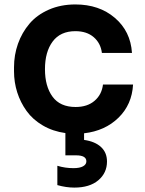

<svg xmlns="http://www.w3.org/2000/svg" viewBox="-20 -582 650 863"><path d="M314 261.2Q277.3 261.2 237.8 250V163.1Q272.5 173.8 310.1 173.8Q338.4 173.8 353.3 165.5Q368.2 157.2 368.2 143.1Q368.2 116.2 321.8 116.2H273.9V16.1Q217.3 8.3 172.4 -18.1Q127.4 -44.4 99.6 -83Q71.8 -121.6 57.4 -167Q43 -212.4 43 -261.2V-279.8Q43 -335 60.8 -385.3Q78.6 -435.5 112.3 -475.3Q146 -515.1 199.5 -538.6Q252.9 -562 318.8 -562Q425.8 -562 496.3 -501.7Q566.9 -441.4 573.2 -344.2H438Q432.6 -387.7 401.4 -414.8Q370.1 -441.9 318.8 -441.9Q251.5 -441.9 216.8 -395.5Q182.1 -349.1 182.1 -271Q182.1 -193.8 216.1 -147.5Q250 -101.1 319.8 -101.1Q372.6 -101.1 405 -128.9Q437.5 -156.7 442.9 -202.1H578.1Q573.2 -112.3 512.7 -53Q452.1 6.3 357.9 17.1V46.9Q406.7 53.7 433.8 78.6Q460.9 103.5 460.9 144Q460.9 195.3 421.9 228.3Q382.8 261.2 314 261.2Z"/></svg>

Font: Sora SemiBold
Style: Regular
Weight: 600
Designer: Jonathan Barnbrook, Julián Moncada
Foundry: Barnbrook Fonts
Version: Version 2.000